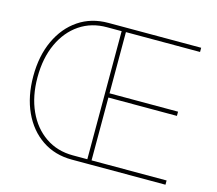

<svg xmlns="http://www.w3.org/2000/svg" viewBox="-103 -858 1114 987"><g transform="rotate(15 454.0 -364.0)"><path d="M356.4 0Q266.6 0 198.5 -45.9Q130.4 -91.8 92.5 -173.8Q54.7 -255.9 54.7 -363.3Q54.7 -471.7 92.8 -553.7Q130.9 -635.7 198.7 -681.6Q266.6 -727.5 356.4 -727.5H445.3V-704.1H356.4Q273.9 -704.6 210.9 -662.1Q147.9 -619.6 112.5 -542.7Q77.1 -465.8 77.1 -363.3Q77.1 -262.7 112.1 -185.8Q147 -108.9 210.2 -65.7Q273.4 -22.5 356.4 -22.5H445.3V0ZM433.6 0V-727.5H850.6V-705.1H456.1V-379.4H820.8V-356.9H456.1V-22.5H855.5V0Z"/></g></svg>

Font: Inter 24pt Thin
Style: Regular
Weight: 250
Designer: Rasmus Andersson
Foundry: rsms
Version: Version 4.001;git-66647c0bb